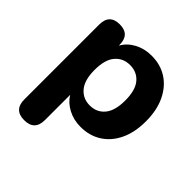

<svg xmlns="http://www.w3.org/2000/svg" viewBox="-183 -644 974 974"><g transform="rotate(45 304.5 -156.5)"><path d="M315 -100Q365 -100 395 -136Q425 -172 425 -245Q425 -319 395 -354.5Q365 -390 315 -390Q266 -390 235.5 -354.5Q205 -319 205 -245Q205 -172 235.5 -136Q266 -100 315 -100ZM133 188Q59 188 59 113V-424Q59 -499 132 -499Q205 -499 205 -424V-419Q226 -457 267 -479Q308 -501 359 -501Q423 -501 471 -470Q519 -439 546.5 -381.5Q574 -324 574 -245Q574 -166 547 -109Q520 -52 471.5 -21Q423 10 359 10Q309 10 268.5 -11.5Q228 -33 207 -68V113Q207 188 133 188Z"/></g></svg>

Font: Chiron GoRound TC
Style: Bold
Weight: 700
Designer: Ryoko NISHIZUKA 西塚涼子 (kana, bopomofo & ideographs); Paul D. Hunt (Latin, Greek & Cyrillic); Sandoll Communications 산돌커뮤니
Foundry: Adobe
Version: Version 1.000;hotconv 1.1.1;makeotfexe 2.6.0